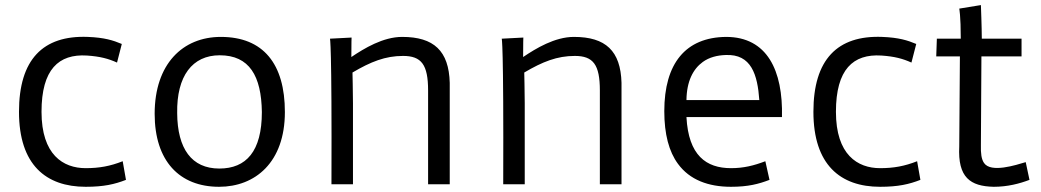

<svg xmlns="http://www.w3.org/2000/svg" viewBox="-20 -715 4039 745"><path d="M53.7 -281.2C53.7 -75.7 158.2 9.8 312.5 9.8C382.8 9.8 424.8 0 468.8 -17.1L456.1 -89.4C407.7 -70.3 365.2 -62.5 312.5 -62.5C225.1 -62.5 141.1 -114.3 141.1 -281.2C141.1 -446.3 208 -506.3 317.4 -499.5C368.2 -496.1 400.9 -487.3 434.1 -472.2L452.6 -544.4C418.9 -558.6 384.8 -569.3 320.8 -571.8C146.5 -578.6 53.7 -483.9 53.7 -281.2Z M580.1 -273.4C580.1 -90.3 676.3 9.8 830.1 9.8C970.2 9.8 1085.4 -85 1085.4 -280.3C1085.4 -466.8 1002 -571.8 836.9 -571.8C689 -571.8 580.1 -466.8 580.1 -273.4ZM667.5 -275.9C665 -420.4 726.6 -500.5 832.5 -500.5C947.8 -500.5 994.1 -420.4 996.1 -280.3C996.1 -127.4 935.1 -61 831.1 -61C723.6 -61 668.5 -137.7 667.5 -275.9Z M1266.1 0H1349.6V-314C1349.6 -355 1347.7 -433.6 1347.7 -433.6C1418.9 -475.6 1475.1 -498 1543.9 -498C1615.2 -498 1641.1 -464.4 1641.1 -363.8V0H1725.1V-393.6C1721.7 -517.6 1663.6 -571.8 1540.5 -571.8C1466.3 -571.8 1393.1 -527.3 1343.3 -493.7C1343.3 -551.3 1344.2 -569.3 1344.2 -569.3L1260.3 -564.9C1260.3 -564.9 1268.1 -554.2 1266.1 0Z M1932.6 0H2016.1V-314C2016.1 -355 2014.2 -433.6 2014.2 -433.6C2085.4 -475.6 2141.6 -498 2210.4 -498C2281.7 -498 2307.6 -464.4 2307.6 -363.8V0H2391.6V-393.6C2388.2 -517.6 2330.1 -571.8 2207 -571.8C2132.8 -571.8 2059.6 -527.3 2009.8 -493.7C2009.8 -551.3 2010.7 -569.3 2010.7 -569.3L1926.8 -564.9C1926.8 -564.9 1934.6 -554.2 1932.6 0Z M2610.8 -79.1C2656.2 -17.1 2728.5 9.8 2816.4 9.8C2882.8 9.8 2923.8 -1 2965.8 -17.1L2949.7 -89.4C2904.8 -72.3 2865.2 -62.5 2816.4 -62.5C2720.2 -62.5 2651.4 -111.8 2643.6 -260.7H3014.2C3018.6 -441.9 2956.5 -571.8 2797.4 -571.8C2640.1 -570.3 2557.6 -468.8 2557.6 -283.7C2557.6 -194.3 2575.7 -126.5 2610.8 -79.1ZM2643.6 -326.7C2644.5 -399.9 2669.4 -447.3 2707 -474.6C2731.9 -492.7 2763.2 -500.5 2795.4 -501.5C2895.5 -506.3 2919.4 -424.8 2926.3 -326.7Z M3136.2 -281.2C3136.2 -75.7 3240.7 9.8 3395 9.8C3465.3 9.8 3507.3 0 3551.3 -17.1L3538.6 -89.4C3490.2 -70.3 3447.8 -62.5 3395 -62.5C3307.6 -62.5 3223.6 -114.3 3223.6 -281.2C3223.6 -446.3 3290.5 -506.3 3399.9 -499.5C3450.7 -496.1 3483.4 -487.3 3516.6 -472.2L3535.2 -544.4C3501.5 -558.6 3467.3 -569.3 3403.3 -571.8C3229 -578.6 3136.2 -483.9 3136.2 -281.2Z M3702.1 -147C3695.8 -25.9 3745.1 7.8 3835.9 9.8C3889.6 9.8 3936 -2.4 3974.6 -17.1L3960 -85.9C3922.4 -74.7 3825.2 -43 3798.3 -82.5C3788.1 -97.2 3785.2 -119.6 3786.1 -152.3L3788.1 -496.1H3943.8V-564.9H3789.6C3789.6 -606 3786.1 -695.3 3786.1 -695.3L3702.1 -681.6C3702.1 -681.6 3708 -654.3 3708 -564.9H3615.2L3612.8 -496.1H3704.6Z"/></svg>

Font: Duru Sans
Style: Regular
Weight: 400
Designer: Onur Yazıcıgil
Foundry: Onur Yazıcıgil
Version: Version 1.002